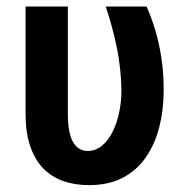

<svg xmlns="http://www.w3.org/2000/svg" viewBox="-20 -548 554 579"><path d="M57.1 -528.3H184.6V-204.1Q184.6 -173.3 189 -151.9Q193.4 -130.4 201.7 -117.4Q210 -104.5 220.7 -98.6Q231.4 -92.8 243.7 -92.8Q268.6 -92.8 287.6 -108.6Q306.6 -124.5 319.8 -151.1Q333 -177.7 339.6 -210.2Q346.2 -242.7 346.2 -275.4Q345.2 -341.3 332.3 -404.5Q319.3 -467.8 298.8 -528.3H421.9Q435.5 -498.5 447.3 -460.2Q459 -421.9 466.3 -376Q473.6 -330.1 473.6 -275.9Q473.6 -216.8 460.4 -165Q447.3 -113.3 419.9 -73.7Q392.6 -34.2 350.1 -12Q307.6 10.3 248.5 10.3Q205.1 10.3 169.7 -2.4Q134.3 -15.1 109.4 -41.3Q84.5 -67.4 70.8 -108.2Q57.1 -148.9 57.1 -205.1Z"/></svg>

Font: Roboto SemiCondensed SemiBold
Style: Regular
Weight: 600
Width: 4
Designer: Christian Robertson
Foundry: Google
Version: Version 3.009; 2024